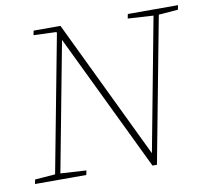

<svg xmlns="http://www.w3.org/2000/svg" viewBox="-77 -763 939 859"><g transform="rotate(-10 392.5 -333.5)"><path d="M553 -657 557 -677H785L781 -657L693 -650L572 -10V-9L568 10H548L247 -614L136 -27L253 -20L249 0H16L20 -20L112 -27L230 -649L228 -653L125 -657L129 -677H251L555 -45L669 -650Z"/></g></svg>

Font: Source Serif Pro ExtraLight
Style: Italic
Weight: 200
Italic angle: -12°
Designer: Frank Grießhammer
Foundry: Adobe Systems Incorporated
Version: Version 3.001;hotconv 1.0.111;makeotfexe 2.5.65597